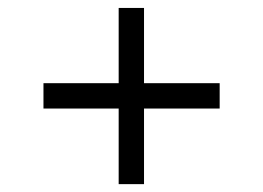

<svg xmlns="http://www.w3.org/2000/svg" viewBox="-20 -517 658 481"><path d="M277.3 -245.1H88.9V-308.6H277.3V-497.1H340.8V-308.6H530.3V-245.1H340.8V-55.7H277.3Z"/></svg>

Font: Pretendard JP Light
Style: Regular
Weight: 300
Designer: Base glyphs from Inter by Rasmus Andersson; Hangeul glyphs from Noto Sans CJK(Source Han Sans) by Jang Soo-young and Kan
Foundry: Kil Hyung-jin
Version: Version 1.309